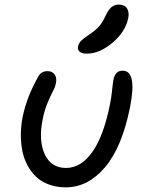

<svg xmlns="http://www.w3.org/2000/svg" viewBox="-20 -825 618 831"><path d="M356 -592.8Q334.5 -592.8 324.7 -601.1Q314.9 -609.4 317.9 -624Q320.8 -638.2 330.8 -648.2Q340.8 -658.2 365.2 -674.8Q394.5 -694.3 408.9 -710.9Q423.3 -727.5 437 -756.8Q449.7 -784.2 463.1 -794.7Q476.6 -805.2 493.2 -805.2Q519 -805.2 529.5 -789.1Q540 -772.9 535.2 -747.1Q522.5 -686.5 466.3 -639.6Q410.2 -592.8 356 -592.8ZM265.1 -14.2Q224.6 -14.2 191.7 -26.4Q158.7 -38.6 136.2 -60.1Q113.8 -81.5 98.4 -110.4Q83 -139.2 76.4 -173.6Q69.8 -208 70.3 -244.9Q70.8 -281.7 78.1 -319.8Q96.7 -407.7 145 -492.2Q157.2 -517.1 185.1 -517.1Q206.5 -517.1 216.6 -502.7Q226.6 -488.3 222.2 -465.8Q219.7 -450.2 209.2 -430.4Q198.7 -410.6 186 -380.4Q173.3 -350.1 165 -310.1Q146 -217.8 173.3 -158Q200.7 -98.1 266.1 -98.1Q330.6 -98.1 379.6 -167.2Q428.7 -236.3 456.1 -374Q462.4 -404.3 465.3 -435.3Q468.3 -466.3 471.2 -481Q475.1 -499.5 484.4 -509.3Q493.7 -519 511.2 -519Q573.7 -519 543 -361.8Q508.3 -188 434.6 -101.1Q360.8 -14.2 265.1 -14.2Z"/></svg>

Font: Shantell Sans Bouncy
Style: Italic
Weight: 400
Italic angle: -11.31°
Designer: Stephen Nixon, Anya Danilova, Shantell Martin
Foundry: Arrow Type
Version: Version 1.006;[9816181b4]